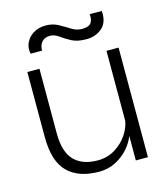

<svg xmlns="http://www.w3.org/2000/svg" viewBox="-100 -715 685 797"><g transform="rotate(-15 243.0 -317.0)"><path d="M439 -472V-1H387V-107Q378 -81 355.5 -55Q333 -29 300.5 -12Q268 5 229 5Q141 5 94 -41.5Q47 -88 47 -192V-472H99V-194Q99 -115 134 -78.5Q169 -42 235 -42Q277 -42 310 -62.5Q343 -83 363 -113Q383 -143 387 -172V-472ZM176 -593Q153 -593 141 -579Q129 -565 129 -542H80Q74 -566 84 -588.5Q94 -611 116.5 -625Q139 -639 170 -639Q200 -639 223.5 -626Q247 -613 268.5 -599.5Q290 -586 312 -586Q344 -586 353 -601Q362 -616 359 -637H411Q415 -588 387.5 -564Q360 -540 320 -540Q280 -540 255.5 -553.5Q231 -567 213 -580Q195 -593 176 -593Z"/></g></svg>

Font: Lil Grotesk Light
Style: Regular
Weight: 300
Designer: Bastien Sozeau
Foundry: NBR — Bastien Sozeau
Version: Version 3.003; ttfautohint (v1.8.4.7-5d5b);gftools[0.9.33]